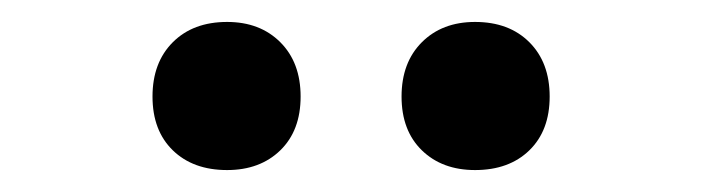

<svg xmlns="http://www.w3.org/2000/svg" viewBox="-20 -801 640 175"><path d="M413 -646Q383 -646 364.5 -664Q346 -682 346 -713Q346 -744 364.5 -762.5Q383 -781 413 -781Q444 -781 462.5 -762.5Q481 -744 481 -713Q481 -682 462.5 -664Q444 -646 413 -646ZM187 -646Q156 -646 137.5 -664Q119 -682 119 -713Q119 -744 137.5 -762.5Q156 -781 187 -781Q217 -781 235.5 -762.5Q254 -744 254 -713Q254 -682 235.5 -664Q217 -646 187 -646Z"/></svg>

Font: Maple Mono NL Medium
Style: Regular
Weight: 500
Monospace: yes
Designer: subframe7536
Version: Version 7.000